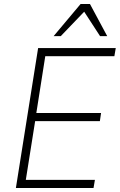

<svg xmlns="http://www.w3.org/2000/svg" viewBox="-20 -947 603 967"><path d="M60 0 172 -705H563L556 -664H208L163 -378H489L483 -337H157L110 -41H458L451 0ZM250 -765 386 -927H433L520 -765H484L404 -888L286 -765Z"/></svg>

Font: Nunito Sans 10pt SemiCondensed ExtraLight
Style: Italic
Weight: 250
Width: 4
Italic angle: -9°
Designer: Vernon Adams
Foundry: Vernon Adams
Version: Version 3.101;gftools[0.9.27]